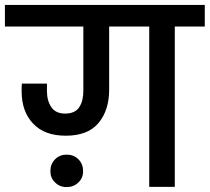

<svg xmlns="http://www.w3.org/2000/svg" viewBox="-44 -760 853 781"><path d="M-24 -740C-24 -740 -24 -652 -24 -652C-24 -652 295 -652 295 -652C295 -652 295 -391 295 -391C295 -391 295 -391 295 -391C295 -364 290 -342 279 -325C268 -307 248 -298 221 -298C221 -298 221 -298 221 -298C195 -298 176 -307 165 -324C153 -341 147 -363 147 -389C147 -389 147 -420 147 -420C147 -420 45 -420 45 -420C45 -420 45 -420 45 -420C44 -413 44 -403 44 -389C44 -389 44 -389 44 -389C44 -333 60 -289 91 -257C122 -224 166 -208 224 -208C224 -208 224 -208 224 -208C283 -208 328 -225 357 -260C386 -295 400 -340 400 -395C400 -395 400 -652 400 -652C400 -652 563 -652 563 -652C563 -652 563 0 563 0C563 0 667 0 667 0C667 0 667 -652 667 -652C667 -652 789 -652 789 -652C789 -652 789 -740 789 -740C789 -740 -24 -740 -24 -740ZM294 -64C294 -64 294 -64 294 -64C294 -83 288 -99 275 -112C262 -125 246 -131 227 -131C227 -131 227 -131 227 -131C208 -131 193 -125 180 -112C167 -99 161 -83 161 -64C161 -64 161 -64 161 -64C161 -45 167 -30 180 -18C193 -5 208 1 227 1C227 1 227 1 227 1C246 1 262 -5 275 -18C288 -30 294 -45 294 -64Z"/></svg>

Font: Girnar Poppins
Style: Medium
Weight: 500
Designer: Ninad Kale (Devanagari), Jonny Pinhorn (Latin)
Foundry: Indian Type Foundry
Version: ""